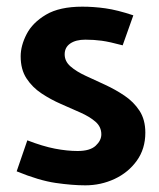

<svg xmlns="http://www.w3.org/2000/svg" viewBox="-20 -546 476 576"><path d="M236 10Q197 10 147 2.8Q97 -4.5 30 -32L62 -125Q108.5 -107 145 -100Q181.5 -93 213 -93Q250 -93 267 -108.8Q284 -124.5 284 -143Q284 -165.5 266.5 -180.8Q249 -196 221.5 -208.2Q194 -220.5 163 -234Q132 -247.5 104.5 -265.8Q77 -284 59.5 -310.8Q42 -337.5 42 -377Q42 -409 59.8 -443.5Q77.5 -478 118 -502Q158.5 -526 227 -526Q261 -526 296.5 -521Q332 -516 380 -500L348 -410Q309 -420.5 285.2 -423.8Q261.5 -427 236 -427Q207.5 -427 190.8 -415.5Q174 -404 174 -383Q174 -362 191.5 -346.8Q209 -331.5 236.5 -318.8Q264 -306 295 -291.8Q326 -277.5 353.5 -259Q381 -240.5 398.5 -213.8Q416 -187 416 -148Q416 -99.5 390.5 -64Q365 -28.5 323.8 -9.2Q282.5 10 236 10Z"/></svg>

Font: Expletus Sans
Style: Bold
Weight: 700
Version: Version 7.500